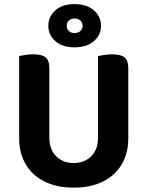

<svg xmlns="http://www.w3.org/2000/svg" viewBox="-20 -873 699 910"><path d="M329.3 16.3Q248.3 16.3 190.4 -12.9Q132.4 -42 101.6 -94.8Q70.8 -147.6 70.8 -217.9V-286.1H213.9V-222.3Q213.9 -164.1 246.5 -132.1Q279.1 -100.2 329.3 -100.2Q379.4 -100.2 412.1 -132.1Q444.7 -164.1 444.7 -222.3V-286.1H588.1V-217.9Q588.1 -147.6 557.3 -94.8Q526.5 -42 468.5 -12.9Q410.6 16.3 329.3 16.3ZM213.9 -254.3H70.8V-607.3Q80.5 -609.3 99.5 -612.5Q118.6 -615.6 137.2 -615.6Q177.7 -615.6 195.8 -601.5Q213.9 -587.4 213.9 -548.3ZM588.1 -253H444.7V-607.3Q454.3 -609.3 473.4 -612.5Q492.5 -615.6 511.1 -615.6Q551.5 -615.6 569.8 -601.5Q588.1 -587.4 588.1 -548.3ZM209.1 -750.6Q209.1 -794.2 242.2 -823.8Q275.3 -853.5 332.3 -853.5Q391.9 -853.5 425.3 -823.8Q458.7 -794.2 458.7 -750.6Q458.7 -707.6 425.3 -678.2Q391.9 -648.7 332.3 -648.7Q275.3 -648.7 242.2 -678.2Q209.1 -707.6 209.1 -750.6ZM296.2 -750.4Q296.2 -734.9 306.8 -725.5Q317.5 -716.2 332.9 -716.2Q349.6 -716.2 360.5 -725.4Q371.3 -734.7 371.3 -750.6Q371.3 -766.6 360.5 -776Q349.6 -785.3 332.9 -785.3Q317.5 -785.3 306.8 -776Q296.2 -766.6 296.2 -750.4Z"/></svg>

Font: Baloo Tamma 2
Style: Regular
Weight: 400
Designer: Divya Kowshik, Shuchita Grover and Ek Type
Foundry: Ek Type
Version: Version 1.700